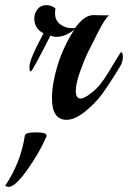

<svg xmlns="http://www.w3.org/2000/svg" viewBox="-61 -461 500 750"><path d="M304 -402 355 -401H365Q350 -390 322.5 -336Q295 -282 281.5 -254.5Q268 -227 251.5 -180.5Q235 -134 235 -105Q235 -76 255 -76Q268 -77 291.5 -94.5Q315 -112 330.5 -131.5Q346 -151 364.5 -181.5Q383 -212 396.5 -234.5Q410 -257 412 -257Q419 -257 419 -238.5Q419 -220 409 -203Q366 -132 338 -94Q310 -56 270.5 -24.5Q231 7 199 7Q142 7 142 -77Q142 -134 164 -206Q186 -278 229 -345Q194 -317 159 -317Q148 -317 136 -322Q65 -182 59.5 -182Q54 -182 54 -198.5Q54 -215 66.5 -244.5Q79 -274 93.5 -301Q108 -328 109 -331Q73 -349 73 -389Q73 -409 85.5 -425Q98 -441 120 -441Q142 -441 156 -427Q154 -421 154 -409Q154 -382 173.5 -366.5Q193 -351 221 -351Q229 -351 233 -352Q268 -402 304 -402ZM121 71Q93 136 45.5 202.5Q-2 269 -27 269Q-34 269 -41 265Q20 174 36 69Q37 56 79 56Q121 56 121 69Z"/></svg>

Font: Playball
Style: Regular
Weight: 400
Designer: Robert E. Leuschke
Foundry: Robert E. Leuschke
Version: Version 1.001